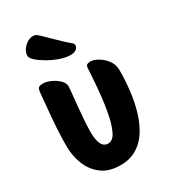

<svg xmlns="http://www.w3.org/2000/svg" viewBox="-204 -926 916 1038"><g transform="rotate(-30 254.5 -407.0)"><path d="M236 14Q165 14 120 -20Q75 -54 54 -108Q33 -162 33 -221Q33 -272 36.5 -330Q40 -388 45.5 -444Q51 -500 55 -545Q57 -568 66 -573.5Q75 -579 90 -579Q113 -579 139.5 -567Q166 -555 185.5 -536Q205 -517 205 -496Q205 -490 202 -459.5Q199 -429 194.5 -386Q190 -343 187 -298.5Q184 -254 184 -221Q184 -121 236 -121Q265 -121 283.5 -157Q302 -193 314 -252.5Q326 -312 333 -385Q340 -458 344 -532Q345 -547 355 -550.5Q365 -554 372 -554Q393 -554 420 -538.5Q447 -523 467 -496.5Q487 -470 487 -435Q487 -371 479.5 -307Q472 -243 455 -185.5Q438 -128 409.5 -83Q381 -38 338 -12Q295 14 236 14ZM300 -637Q270 -637 234.5 -649.5Q199 -662 167 -680.5Q135 -699 114.5 -717.5Q94 -736 94 -749Q94 -769 106 -787Q118 -805 136 -816.5Q154 -828 172 -828Q190 -828 201 -817Q220 -800 245 -775Q270 -750 295 -726.5Q320 -703 338 -688Q348 -681 348 -670Q348 -657 335.5 -647Q323 -637 300 -637Z"/></g></svg>

Font: Protest Riot
Style: Regular
Weight: 400
Designer: Octavio Pardo
Foundry: Ashler Design
Version: Version 2.005; ttfautohint (v1.8.4.7-5d5b)